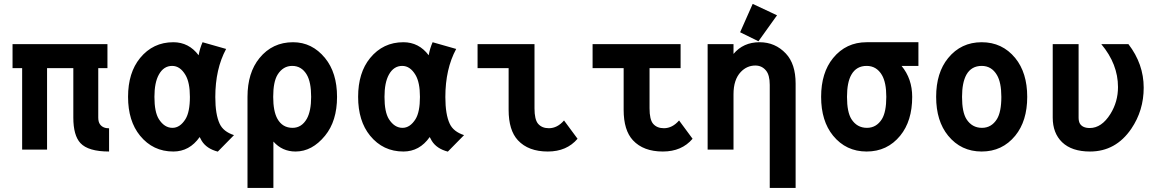

<svg xmlns="http://www.w3.org/2000/svg" viewBox="-20 -762 5899 978"><path d="M92.8 0V-415H43.9V-537.1H527.3V-415H480.5V-163.1Q480.5 -141.1 489.3 -128.9Q503.9 -108.4 535.6 -108.4V9.8Q429.7 9.8 389.6 -33.2Q353.5 -72.3 353.5 -163.1V-415H219.7V0Z M856.9 -426.3Q813.5 -426.3 789.1 -381.8Q766.6 -341.3 766.6 -268.6Q766.6 -191.4 789.1 -155.3Q817.4 -110.8 858.4 -110.8Q897 -110.8 924.8 -155.3Q947.3 -191.9 947.3 -268.6Q947.3 -341.8 924.8 -379.9Q897.5 -426.3 856.9 -426.3ZM1131.8 -512.7Q1076.7 -410.6 1076.7 -267.6Q1076.7 -178.7 1099.1 -131.3Q1117.7 -91.3 1171.9 -73.7L1089.4 10.3Q1032.2 -4.4 1007.3 -44.9Q1002 -53.7 997.1 -64Q945.3 9.8 862.8 9.8Q759.3 9.8 693.4 -70.8Q632.3 -145.5 632.3 -268.6Q632.3 -391.6 693.4 -466.3Q759.3 -546.9 862.8 -546.9Q941.9 -546.9 991.7 -480.5Q998 -515.6 1011.7 -546.9Z M1240.7 195.3V-268.6Q1240.7 -391.6 1301.8 -466.3Q1367.7 -546.9 1472.7 -546.9Q1569.8 -546.9 1635.7 -466.3Q1696.8 -391.6 1696.8 -268.6Q1696.8 -145.5 1635.7 -70.8Q1569.8 9.8 1485.4 9.8Q1417.5 9.8 1372.6 -41V195.3ZM1470.2 -110.8Q1516.6 -110.8 1543 -157.2Q1564.9 -196.8 1564.9 -268.6Q1564.9 -343.8 1542.5 -381.8Q1516.1 -426.3 1468.3 -426.3Q1421.9 -426.3 1394 -381.8Q1371.6 -345.2 1371.6 -268.6Q1371.6 -195.3 1393.1 -156.7Q1418.9 -110.8 1470.2 -110.8Z M2028.8 -426.3Q1985.4 -426.3 1960.9 -381.8Q1938.5 -341.3 1938.5 -268.6Q1938.5 -191.4 1960.9 -155.3Q1989.3 -110.8 2030.3 -110.8Q2068.8 -110.8 2096.7 -155.3Q2119.1 -191.9 2119.1 -268.6Q2119.1 -341.8 2096.7 -379.9Q2069.3 -426.3 2028.8 -426.3ZM2303.7 -512.7Q2248.5 -410.6 2248.5 -267.6Q2248.5 -178.7 2271 -131.3Q2289.6 -91.3 2343.8 -73.7L2261.2 10.3Q2204.1 -4.4 2179.2 -44.9Q2173.8 -53.7 2168.9 -64Q2117.2 9.8 2034.7 9.8Q1931.2 9.8 1865.2 -70.8Q1804.2 -145.5 1804.2 -268.6Q1804.2 -391.6 1865.2 -466.3Q1931.2 -546.9 2034.7 -546.9Q2113.8 -546.9 2163.6 -480.5Q2169.9 -515.6 2183.6 -546.9Z M2921.9 -55.2Q2866.7 9.8 2770.5 9.8Q2671.4 9.8 2618.2 -47.4Q2570.8 -98.1 2570.8 -202.6V-415H2412.6V-537.1H2702.6V-210.4Q2702.6 -153.3 2720.7 -131.8Q2740.2 -108.9 2775.9 -108.9Q2818.8 -108.9 2853 -148.4Z M2998.5 -537.1H3446.8V-415H3288.6V-210.4Q3288.6 -153.3 3306.6 -131.8Q3326.2 -108.9 3361.8 -108.9Q3404.8 -108.9 3439 -148.4L3507.8 -55.2Q3452.6 9.8 3356.4 9.8Q3257.3 9.8 3204.1 -47.4Q3156.7 -98.1 3156.7 -202.6V-415H2998.5Z M3814 -742.2 3938 -684.1 3843.3 -551.8 3750 -597.7ZM3584.5 0V-537.1H3716.3V-487.3Q3766.1 -546.9 3849.1 -546.9Q3928.7 -546.9 3982.9 -489.3Q4032.7 -436.5 4032.7 -336.4V195.3H3900.9V-329.6Q3900.9 -380.4 3881.3 -403.3Q3860.4 -428.2 3827.6 -428.2Q3784.7 -428.2 3753.4 -395.5Q3716.3 -356.4 3716.3 -282.2V0Z M4223.6 -70.8Q4162.6 -145.5 4162.6 -268.6Q4162.6 -391.6 4223.6 -466.3Q4289.6 -546.9 4394.5 -546.9H4658.2V-426.3H4572.3Q4626.5 -360.8 4626.5 -268.6Q4626.5 -145.5 4565.4 -70.8Q4499.5 9.8 4394.5 9.8Q4289.6 9.8 4223.6 -70.8ZM4394.5 -426.3Q4342.3 -426.3 4316.9 -381.8Q4294.4 -342.8 4294.4 -268.6Q4294.4 -191.4 4316.9 -155.3Q4345.2 -110.8 4396 -110.8Q4444.3 -110.8 4472.2 -155.3Q4494.6 -191.9 4494.6 -268.6Q4494.6 -341.8 4472.2 -379.9Q4444.8 -426.3 4394.5 -426.3Z M4980.5 -426.3Q4928.2 -426.3 4902.8 -381.8Q4880.4 -341.3 4880.4 -268.6Q4880.4 -191.4 4902.8 -155.3Q4931.2 -110.8 4981.9 -110.8Q5030.3 -110.8 5058.1 -155.3Q5080.6 -191.9 5080.6 -268.6Q5080.6 -341.8 5058.1 -379.9Q5030.8 -426.3 4980.5 -426.3ZM4809.6 -70.8Q4748.5 -145.5 4748.5 -268.6Q4748.5 -391.6 4809.6 -466.3Q4875.5 -546.9 4980.5 -546.9Q5085.4 -546.9 5151.4 -466.3Q5212.4 -391.6 5212.4 -268.6Q5212.4 -145.5 5151.4 -70.8Q5085.4 9.8 4980.5 9.8Q4875.5 9.8 4809.6 -70.8Z M5342.3 -537.1H5474.1V-163.1Q5474.1 -144.5 5480.5 -132.8Q5494.1 -109.9 5531.2 -109.9Q5591.3 -109.9 5636.2 -181.6Q5674.8 -243.7 5674.8 -318.4Q5674.8 -435.5 5589.8 -537.1H5728Q5805.7 -436 5805.7 -315.4Q5805.7 -199.2 5742.7 -106.4Q5663.6 9.8 5532.2 9.8Q5439.5 9.8 5390.1 -37.6Q5342.3 -84 5342.3 -163.1Z"/></svg>

Font: Consola Mono
Style: Bold
Weight: 700
Monospace: yes
Designer: Wojciech Kalinowski "wmk69" (wmk69@o2.pl)
Foundry: Wojciech Kalinowski "wmk69" (wmk69@o2.pl)
Version: Version 2.1.0